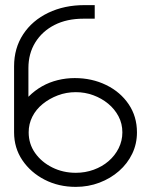

<svg xmlns="http://www.w3.org/2000/svg" viewBox="-20 -720 581 750"><path d="M306 -647H350V-700H310Q231 -700 168.5 -670Q106 -640 70.5 -586Q35 -532 35 -461V-203Q35 -142 67.5 -94Q100 -46 154.5 -18Q209 10 276 10Q325 10 368.5 -6.5Q412 -23 445 -52Q478 -81 496.5 -119.5Q515 -158 515 -203Q515 -265 482.5 -313Q450 -361 394.5 -388Q339 -415 272 -415Q238 -415 205.5 -407Q173 -399 144.5 -383Q116 -367 91 -342V-454Q91 -511 118 -554.5Q145 -598 193 -622.5Q241 -647 306 -647ZM276 -360Q312 -360 344.5 -348Q377 -336 402.5 -315Q428 -294 443 -265.5Q458 -237 458 -203Q458 -170 443.5 -141Q429 -112 404 -90.5Q379 -69 346 -57Q313 -45 276 -45Q226 -45 184 -66Q142 -87 117 -122.5Q92 -158 92 -203Q92 -236 106.5 -264.5Q121 -293 147 -314Q173 -335 206 -347.5Q239 -360 276 -360Z"/></svg>

Font: AdventPro_ExpandedRegular
Style: ExpandedRegular
Weight: 400
Width: 7
Designer: VivaRado, Andreas Kalpakidis
Foundry: VivaRado, Andreas Kalpakidis
Version: Version 3.000